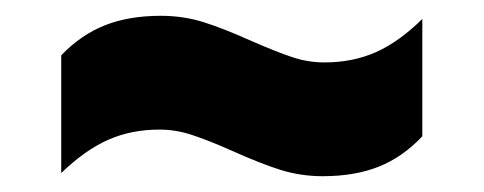

<svg xmlns="http://www.w3.org/2000/svg" viewBox="-20 -501 612 243"><path d="M274 -310Q243.5 -323.5 223 -330.2Q202.5 -337 182 -337Q146 -337 116.8 -324Q87.5 -311 57.5 -282V-431Q82.5 -457 112.8 -469Q143 -481 183.5 -481Q212 -481 237.5 -473Q263 -465 298.5 -449Q329.5 -435.5 349.5 -428.8Q369.5 -422 390.5 -422Q426.5 -422 455.8 -435Q485 -448 514.5 -477V-328.5Q489.5 -302 459.2 -290Q429 -278 388.5 -278Q360.5 -278 335 -286Q309.5 -294 274 -310Z"/></svg>

Font: Encode Sans Semi Expanded ExBd
Style: Regular
Weight: 800
Width: 6
Designer: Multiple Designers
Foundry: Impallari Type
Version: Version 2.000